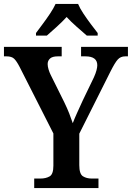

<svg xmlns="http://www.w3.org/2000/svg" viewBox="-22 -951 667 971"><path d="M151 0V-48H182Q210 -48 229 -59Q248 -70 248 -113V-276L77 -613Q62 -642 49.5 -654Q37 -666 11 -666H-2V-714H290V-666H270Q243 -666 231 -655Q219 -644 219 -627Q219 -615 223.5 -600Q228 -585 234 -573L303 -434Q318 -403 328 -377.5Q338 -352 346 -328Q355 -352 368.5 -381.5Q382 -411 397 -444L453 -560Q462 -580 466 -595.5Q470 -611 470 -621Q470 -666 410 -666H388V-714H625V-666H611Q588 -666 573.5 -650Q559 -634 536 -588L379 -275V-116Q379 -71 397.5 -59.5Q416 -48 442 -48H476V0ZM160 -784Q174 -803 193.5 -829Q213 -855 231 -882Q249 -909 259 -931H373Q382 -909 400 -882Q418 -855 437.5 -829Q457 -803 472 -784V-771H417Q395 -790 365.5 -816Q336 -842 315 -865Q294 -842 265.5 -816Q237 -790 215 -771H160Z"/></svg>

Font: Noto Serif SemiCondensed SemiBold
Style: Regular
Weight: 600
Width: 4
Designer: Monotype Design Team
Foundry: Monotype Imaging Inc.
Version: Version 2.013; ttfautohint (v1.8.4.7-5d5b)